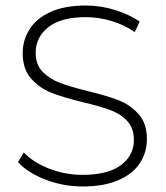

<svg xmlns="http://www.w3.org/2000/svg" viewBox="-20 -669 601 694"><path d="M45 -83 66 -118Q100 -82 157.5 -59.5Q215 -37 278 -37Q370 -37 417 -72Q464 -107 464 -163Q464 -206 439.5 -232Q415 -258 378 -271.5Q341 -285 278 -300Q208 -317 165 -334Q122 -351 92 -385.5Q62 -420 62 -477Q62 -524 87 -563.5Q112 -603 163 -626Q214 -649 290 -649Q344 -649 395.5 -633Q447 -617 485 -591L467 -553Q428 -580 382 -593.5Q336 -607 290 -607Q201 -607 155 -571Q109 -535 109 -478Q109 -435 134 -409.5Q159 -384 195.5 -370Q232 -356 296 -340Q367 -323 409 -306.5Q451 -290 481 -256.5Q511 -223 511 -166Q511 -119 486 -80Q461 -41 408.5 -18Q356 5 279 5Q209 5 145 -19.5Q81 -44 45 -83Z"/></svg>

Font: Montserrat Ace
Style: Light
Weight: 300
Designer: Julieta Ulanovsky
Foundry: Julieta Ulanovsky
Version: Version 1